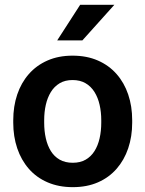

<svg xmlns="http://www.w3.org/2000/svg" viewBox="-20 -770 606 800"><path d="M35.2 -258.8V-269Q35.2 -327.1 51.8 -376.2Q68.4 -425.3 100.1 -461.4Q131.8 -497.6 177.7 -517.8Q223.6 -538.1 282.2 -538.1Q341.8 -538.1 387.9 -517.8Q434.1 -497.6 465.8 -461.4Q497.6 -425.3 514.2 -376.2Q530.8 -327.1 530.8 -269V-258.8Q530.8 -201.2 514.2 -152.1Q497.6 -103 465.8 -66.7Q434.1 -30.3 388.2 -10.3Q342.3 9.8 283.2 9.8Q224.6 9.8 178.2 -10.3Q131.8 -30.3 100.1 -66.7Q68.4 -103 51.8 -152.1Q35.2 -201.2 35.2 -258.8ZM164.1 -269V-258.8Q164.1 -224.1 170.9 -193.8Q177.7 -163.6 191.9 -140.6Q206.1 -117.7 228.8 -104.7Q251.5 -91.8 283.2 -91.8Q314.5 -91.8 336.9 -104.7Q359.4 -117.7 373.8 -140.6Q388.2 -163.6 395 -193.8Q401.9 -224.1 401.9 -258.8V-269Q401.9 -303.2 395 -333.3Q388.2 -363.3 373.8 -386.5Q359.4 -409.7 336.7 -423.1Q314 -436.5 282.2 -436.5Q251 -436.5 228.5 -423.1Q206.1 -409.7 191.9 -386.5Q177.7 -363.3 170.9 -333.3Q164.1 -303.2 164.1 -269ZM218.3 -601.6 314 -750H456.5L323.2 -601.6Z"/></svg>

Font: Roboto SemiBold
Style: Regular
Weight: 600
Designer: Christian Robertson
Foundry: Google
Version: Version 3.009; 2024